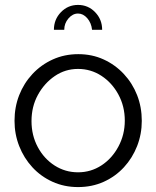

<svg xmlns="http://www.w3.org/2000/svg" viewBox="-20 -750 635 780"><path d="M297 10Q241 10 193.5 -11.5Q146 -33 111.5 -70.5Q77 -108 58 -156.5Q39 -205 39 -259Q39 -315 58 -363.5Q77 -412 112 -449.5Q147 -487 194.5 -508.5Q242 -530 298 -530Q354 -530 401 -508.5Q448 -487 483 -449.5Q518 -412 537 -363.5Q556 -315 556 -259Q556 -205 537 -156.5Q518 -108 483.5 -70.5Q449 -33 401.5 -11.5Q354 10 297 10ZM108 -258Q108 -200 133.5 -152.5Q159 -105 202 -77.5Q245 -50 297 -50Q349 -50 392 -78Q435 -106 461 -154.5Q487 -203 487 -260Q487 -318 461 -366Q435 -414 392 -442Q349 -470 297 -470Q245 -470 202.5 -441Q160 -412 134 -364.5Q108 -317 108 -258ZM297 -695Q275 -695 258 -675Q241 -655 241 -629H199Q199 -671 227.5 -700.5Q256 -730 297 -730Q338 -730 366.5 -700.5Q395 -671 395 -629H354Q351 -657 334.5 -676Q318 -695 297 -695Z"/></svg>

Font: Raleway Thin
Style: Regular
Weight: 400
Version: Version 4.026